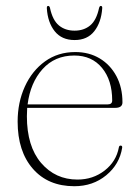

<svg xmlns="http://www.w3.org/2000/svg" viewBox="-20 -634 482 664"><path d="M403.5 -280Q403.5 -261 378.5 -261H74Q73 -247 73 -232Q73 -128 122.2 -70.5Q171.5 -13 248 -13Q301.5 -13 341.8 -44.2Q382 -75.5 391 -124Q392 -130.5 397 -130.5Q403.5 -130.5 402.5 -123Q393.5 -66 347.5 -28Q301.5 10 237 10Q146.5 10 93.8 -50.2Q41 -110.5 41 -213.5Q41 -280 66 -334.8Q91 -389.5 135.8 -421.8Q180.5 -454 240.5 -454Q288 -454 324.8 -432Q361.5 -410 382.5 -370.8Q403.5 -331.5 403.5 -280ZM237 -442Q169.5 -442 127.2 -395Q85 -348 75.5 -273H352.5Q368 -273 368 -286.5Q368 -356.5 332.8 -399.2Q297.5 -442 237 -442ZM238 -528Q270 -528 291.8 -546Q313.5 -564 322.5 -606Q324.5 -613.5 328.5 -613.5Q334.5 -613.5 333.5 -605Q330 -556.5 306 -526Q282 -495.5 238 -495.5Q193.5 -495.5 169.2 -526Q145 -556.5 142 -605Q141.5 -613.5 146.5 -613.5Q151.5 -613.5 153 -606Q162 -564 183.8 -546Q205.5 -528 238 -528Z"/></svg>

Font: Fraunces 72pt Thin
Style: Regular
Weight: 100
Version: Version 1.000;[b76b70a41]